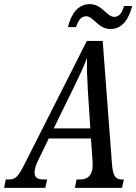

<svg xmlns="http://www.w3.org/2000/svg" viewBox="-63 -913 662 933"><path d="M474 -772C531 -772 564 -821 579 -884H540C532 -857 520 -831 492 -831C456 -831 433 -893 374 -893C316 -893 283 -846 267 -781H306C316 -808 327 -834 356 -834C391 -834 414 -772 474 -772ZM-43 0H157L166 -41H148C119 -41 105 -51 105 -74C105 -88 109 -107 122 -133L174 -240H379L387 -127V-107C387 -62 363 -41 328 -41H309L301 0H530L539 -41H527C496 -41 485 -63 481 -118L436 -714H359L58 -119C26 -54 12 -41 -19 -41H-35ZM292 -481C323 -544 341 -583 360 -631C358 -583 361 -531 364 -472L376 -289H198Z"/></svg>

Font: Noto Serif ExtraCondensed
Style: Italic
Weight: 400
Width: 2
Italic angle: -12°
Designer: Monotype Design Team
Foundry: Monotype Imaging Inc.
Version: Version 2.014